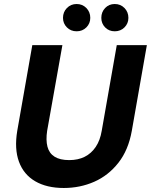

<svg xmlns="http://www.w3.org/2000/svg" viewBox="-20 -925 752 957"><path d="M298 12Q213 12 155.5 -21.5Q98 -55 74.5 -119Q51 -183 66 -273L141 -700H291L215 -273Q208 -227 216.5 -194Q225 -161 252 -144Q279 -127 325 -127Q369 -127 402 -143.5Q435 -160 457 -192.5Q479 -225 487 -273L562 -700H712L637 -273Q620 -177 570 -113.5Q520 -50 449.5 -19Q379 12 298 12ZM362 -769Q333 -769 313.5 -788.5Q294 -808 294 -836Q294 -865 313.5 -885Q333 -905 362 -905Q391 -905 410.5 -885Q430 -865 430 -836Q430 -808 410.5 -788.5Q391 -769 362 -769ZM552 -769Q523 -769 504 -788.5Q485 -808 485 -836Q485 -865 504 -885Q523 -905 552 -905Q581 -905 600.5 -885Q620 -865 620 -836Q620 -808 600.5 -788.5Q581 -769 552 -769Z"/></svg>

Font: DM Sans Black
Style: Italic
Weight: 900
Italic angle: -10°
Designer: Colophon Foundry, Jonny Pinhorn
Foundry: Colophon Foundry
Version: Version 4.004;gftools[0.9.30]